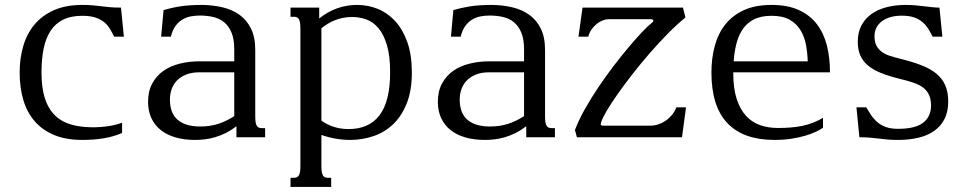

<svg xmlns="http://www.w3.org/2000/svg" viewBox="-20 -549 3880 768"><path d="M321.8 -41Q341.8 -39.6 361.8 -40Q381.8 -40.5 400.9 -42.7Q419.9 -44.9 437 -48.8Q454.1 -52.7 468.3 -58.1V-17.1Q434.6 -2.4 395 4.2Q355.5 10.7 309.1 10.7Q245.1 10.7 198.2 -8.3Q151.4 -27.3 120.1 -62.5Q88.9 -97.7 73.7 -147.7Q58.6 -197.8 58.6 -259.3Q58.6 -315.4 73 -364.7Q87.4 -414.1 117.9 -450.7Q148.4 -487.3 195.8 -508.3Q243.2 -529.3 309.1 -529.3Q334.5 -529.3 352.1 -527.6Q369.6 -525.9 385.7 -523.9Q401.9 -522 419.7 -520.3Q437.5 -518.6 463.9 -518.6L475.6 -402.3H436.5Q428.7 -418.5 419.7 -433.6Q410.6 -448.7 396.7 -460.2Q382.8 -471.7 361.8 -478.8Q340.8 -485.8 309.1 -485.8Q264.6 -485.8 233.6 -470.9Q202.6 -456.1 183.1 -427Q163.6 -397.9 154.8 -355.7Q146 -313.5 146 -259.3Q146 -201.2 158 -160.9Q169.9 -120.6 192.6 -95Q215.3 -69.3 247.8 -56.6Q280.3 -43.9 321.8 -41Z M917 -259.8H777.8Q746.6 -259.8 724.4 -250.7Q702.1 -241.7 687.7 -226.8Q673.3 -211.9 666.5 -192.1Q659.7 -172.4 659.7 -150.9Q659.7 -126 666.5 -106Q673.3 -85.9 688.2 -72Q703.1 -58.1 726.1 -50.5Q749 -43 781.2 -43Q817.9 -43 850.3 -52.7Q882.8 -62.5 917 -84.5ZM1001 -85Q1001 -69.8 1002.4 -60.5Q1003.9 -51.3 1007.3 -45.9Q1010.7 -40.5 1015.4 -38.6Q1020 -36.6 1026.9 -36.6H1040.5V0H925.8V-43.9Q903.8 -27.3 882.6 -16.8Q861.3 -6.3 840.6 -0.2Q819.8 5.9 799.8 8.3Q779.8 10.7 760.7 10.7Q717.3 10.7 682.4 0.7Q647.5 -9.3 623 -28.8Q598.6 -48.3 585.4 -76.7Q572.3 -105 572.3 -141.6Q572.3 -184.1 588.9 -214.8Q605.5 -245.6 633.5 -265.4Q661.6 -285.2 699 -294.4Q736.3 -303.7 777.8 -303.7H917V-352.1Q917 -392.1 906.2 -418.2Q895.5 -444.3 877 -459.7Q858.4 -475.1 833.3 -481Q808.1 -486.8 778.8 -486.8Q761.2 -486.8 743.7 -483.6Q726.1 -480.5 710.2 -471.2Q694.3 -461.9 682.1 -445.3Q669.9 -428.7 663.6 -402.3H624.5L634.3 -508.8Q649.4 -513.2 665.5 -516.8Q681.6 -520.5 700 -523.4Q718.3 -526.4 740 -527.8Q761.7 -529.3 788.6 -529.3Q831.5 -528.8 870.1 -519.8Q908.7 -510.7 937.7 -490Q966.8 -469.2 983.9 -434.8Q1001 -400.4 1001 -349.1Z M1265.6 -66.9Q1272.9 -61 1283.4 -55.2Q1293.9 -49.3 1307.6 -44.2Q1321.3 -39.1 1338.1 -35.9Q1355 -32.7 1374 -32.7Q1456.5 -32.7 1498.5 -88.6Q1540.5 -144.5 1540.5 -259.3Q1540.5 -325.2 1527.8 -368.2Q1515.1 -411.1 1493.9 -436.3Q1472.7 -461.4 1445.3 -471.2Q1418 -481 1388.7 -481Q1368.2 -481 1350.6 -477.3Q1333 -473.6 1318.1 -467.5Q1303.2 -461.4 1290.3 -453.4Q1277.3 -445.3 1265.6 -436ZM1265.6 113.8Q1265.6 128.9 1267.1 138.2Q1268.6 147.5 1272 152.8Q1275.4 158.2 1280 160.2Q1284.7 162.1 1291.5 162.1H1304.7V198.7H1142.1V162.1H1155.8Q1162.1 162.1 1167 160.2Q1171.9 158.2 1175.3 152.8Q1178.7 147.5 1180.2 138.2Q1181.6 128.9 1181.6 113.8V-433.6Q1181.6 -448.7 1180.2 -458Q1178.7 -467.3 1175.3 -472.7Q1171.9 -478 1167 -480Q1162.1 -481.9 1155.8 -481.9H1142.1V-518.6H1256.8V-475.1Q1289.6 -501.5 1327.6 -515.4Q1365.7 -529.3 1408.7 -529.3Q1451.2 -529.3 1490.5 -513.7Q1529.8 -498 1560.3 -465.1Q1590.8 -432.1 1609.1 -381.1Q1627.4 -330.1 1627.4 -259.3Q1627.4 -186 1606.7 -134.8Q1585.9 -83.5 1551.8 -51.3Q1517.6 -19 1472.9 -4.2Q1428.2 10.7 1380.9 10.7Q1351.6 10.7 1322.5 5.6Q1293.5 0.5 1265.6 -9.3Z M2076.2 -259.8H1937Q1905.8 -259.8 1883.5 -250.7Q1861.3 -241.7 1846.9 -226.8Q1832.5 -211.9 1825.7 -192.1Q1818.8 -172.4 1818.8 -150.9Q1818.8 -126 1825.7 -106Q1832.5 -85.9 1847.4 -72Q1862.3 -58.1 1885.3 -50.5Q1908.2 -43 1940.4 -43Q1977.1 -43 2009.5 -52.7Q2042 -62.5 2076.2 -84.5ZM2160.2 -85Q2160.2 -69.8 2161.6 -60.5Q2163.1 -51.3 2166.5 -45.9Q2169.9 -40.5 2174.6 -38.6Q2179.2 -36.6 2186 -36.6H2199.7V0H2085V-43.9Q2063 -27.3 2041.7 -16.8Q2020.5 -6.3 1999.8 -0.2Q1979 5.9 1959 8.3Q1939 10.7 1919.9 10.7Q1876.5 10.7 1841.6 0.7Q1806.6 -9.3 1782.2 -28.8Q1757.8 -48.3 1744.6 -76.7Q1731.4 -105 1731.4 -141.6Q1731.4 -184.1 1748 -214.8Q1764.6 -245.6 1792.7 -265.4Q1820.8 -285.2 1858.2 -294.4Q1895.5 -303.7 1937 -303.7H2076.2V-352.1Q2076.2 -392.1 2065.4 -418.2Q2054.7 -444.3 2036.1 -459.7Q2017.6 -475.1 1992.4 -481Q1967.3 -486.8 1938 -486.8Q1920.4 -486.8 1902.8 -483.6Q1885.3 -480.5 1869.4 -471.2Q1853.5 -461.9 1841.3 -445.3Q1829.1 -428.7 1822.8 -402.3H1783.7L1793.5 -508.8Q1808.6 -513.2 1824.7 -516.8Q1840.8 -520.5 1859.1 -523.4Q1877.4 -526.4 1899.2 -527.8Q1920.9 -529.3 1947.8 -529.3Q1990.7 -528.8 2029.3 -519.8Q2067.9 -510.7 2096.9 -490Q2126 -469.2 2143.1 -434.8Q2160.2 -400.4 2160.2 -349.1Z M2415 -472.2Q2403.3 -472.2 2390.6 -467.3Q2377.9 -462.4 2366.5 -453.1Q2355 -443.8 2346.2 -431.2Q2337.4 -418.5 2333 -402.3H2293.9L2310.1 -518.6H2711.9L2721.7 -479Q2688 -451.7 2651.4 -414.6Q2614.7 -377.4 2579.1 -336.4Q2543.5 -295.4 2510.5 -253.2Q2477.5 -210.9 2451.2 -173.6Q2424.8 -136.2 2407.2 -106.4Q2389.6 -76.7 2384.8 -60.5Q2381.8 -51.3 2383.8 -48.8Q2385.7 -46.4 2392.6 -46.4H2585Q2596.7 -46.4 2611.6 -51Q2626.5 -55.7 2640.6 -64.9Q2654.8 -74.2 2666.7 -87.9Q2678.7 -101.6 2685.1 -119.6H2724.1L2708 0H2287.6L2279.8 -28.8Q2294.4 -67.9 2319.1 -111.8Q2343.8 -155.8 2373.3 -199.7Q2402.8 -243.7 2434.6 -285.2Q2466.3 -326.7 2495.4 -361.1Q2524.4 -395.5 2548.3 -420.7Q2572.3 -445.8 2585.9 -456.5Q2591.8 -460.9 2593 -464.1Q2594.2 -467.3 2592.8 -469Q2591.3 -470.7 2587.9 -471.4Q2584.5 -472.2 2581.1 -472.2Z M3066.4 -529.3Q3131.3 -529.3 3176 -508.5Q3220.7 -487.8 3248 -451.7Q3275.4 -415.5 3287.6 -366.9Q3299.8 -318.4 3299.8 -262.7V-259.8H2913.1V-256.3Q2913.1 -195.8 2926.5 -154.1Q2939.9 -112.3 2963.6 -86.2Q2987.3 -60.1 3020 -48.6Q3052.7 -37.1 3091.3 -37.1Q3119.6 -37.1 3143.8 -39.1Q3168 -41 3189.9 -45.7Q3211.9 -50.3 3231.9 -58.1Q3252 -65.9 3272 -77.6V-38.1Q3260.3 -29.8 3241.9 -21.2Q3223.6 -12.7 3199 -5.6Q3174.3 1.5 3144 6.1Q3113.8 10.7 3077.6 10.7Q2953.6 10.7 2889.6 -56.4Q2825.7 -123.5 2825.7 -259.3Q2825.7 -315.4 2838.9 -364.7Q2852.1 -414.1 2880.9 -450.7Q2909.7 -487.3 2955.3 -508.3Q3001 -529.3 3066.4 -529.3ZM3210.9 -303.7Q3210 -337.4 3203.9 -369.9Q3197.8 -402.3 3182.1 -428.2Q3166.5 -454.1 3138.7 -470Q3110.8 -485.8 3066.4 -485.8Q3022.9 -485.8 2993.7 -470.5Q2964.4 -455.1 2946.5 -425.5Q2928.7 -396 2920.9 -353Q2916.5 -330.1 2914.6 -303.7Z M3572.3 -33.7Q3641.1 -33.7 3672.6 -58.1Q3704.1 -82.5 3704.1 -126.5Q3704.1 -151.4 3696.5 -168.5Q3689 -185.5 3673.8 -197.5Q3658.7 -209.5 3635.7 -217.5Q3612.8 -225.6 3582 -232.9Q3538.1 -243.7 3505.9 -256.3Q3473.6 -269 3452.6 -286.4Q3431.6 -303.7 3421.4 -326.9Q3411.1 -350.1 3411.1 -382.3Q3411.1 -418.5 3425 -445.8Q3439 -473.1 3464.1 -491.7Q3489.3 -510.3 3524.7 -519.8Q3560.1 -529.3 3602.5 -529.3Q3623.5 -529.3 3641.8 -527.6Q3660.2 -525.9 3676.8 -523.9Q3693.4 -522 3708.5 -520.3Q3723.6 -518.6 3737.8 -518.6L3749.5 -402.3H3710.4Q3701.7 -420.4 3691.7 -435.8Q3681.6 -451.2 3667.7 -462.4Q3653.8 -473.6 3634.3 -480Q3614.7 -486.3 3586.9 -486.3Q3562.5 -486.3 3542.5 -480.7Q3522.5 -475.1 3508.1 -464.4Q3493.7 -453.6 3485.8 -438.5Q3478 -423.3 3478 -404.3Q3478 -381.3 3485.6 -366.7Q3493.2 -352.1 3506.6 -342Q3520 -332 3538.6 -325.9Q3557.1 -319.8 3579.1 -314.5Q3628.9 -302.2 3665.5 -288.1Q3702.1 -273.9 3725.8 -254.2Q3749.5 -234.4 3761.2 -207.3Q3772.9 -180.2 3772.9 -143.1Q3772.9 -102.5 3758.3 -73.5Q3743.7 -44.4 3717 -25.6Q3690.4 -6.8 3653.6 2Q3616.7 10.7 3572.3 10.7Q3546.9 10.7 3529.3 9Q3511.7 7.3 3495.6 5.4Q3479.5 3.4 3461.7 1.7Q3443.8 0 3417.5 0L3405.8 -119.6H3444.8Q3454.6 -103.5 3464.8 -88.1Q3475.1 -72.8 3489.3 -60.5Q3503.4 -48.3 3523.2 -41Q3543 -33.7 3572.3 -33.7Z"/></svg>

Font: Arian Grqi
Style: Regular
Weight: 400
Designer: Ruben Hakobyan (Tarumian)
Foundry: Ruben Hakobyan (Tarumian)
Version: Version 1.003